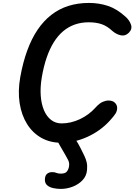

<svg xmlns="http://www.w3.org/2000/svg" viewBox="-20 -948 893 1275"><path d="M387.5 0Q312.5 0 254.8 -32.5Q197 -65 160 -124Q123 -183 110.5 -262.5Q98 -342 114.5 -435.5Q132 -533.5 160.8 -612.2Q189.5 -691 229.5 -750.2Q269.5 -809.5 320.8 -849.2Q372 -889 434.5 -908.8Q497 -928.5 570.5 -928.5Q637.5 -928.5 697 -908.8Q756.5 -889 813.5 -837Q840.5 -813 850 -783.8Q859.5 -754.5 835.5 -730.5Q812 -707 782 -713.5Q752 -720 725.5 -743Q691.5 -775 654.8 -787.5Q618 -800 569.5 -800Q519.5 -800 477.2 -785.2Q435 -770.5 400 -741.2Q365 -712 337.5 -668Q310 -624 290 -565.8Q270 -507.5 257.5 -434.5Q246.5 -368.5 250.5 -312.8Q254.5 -257 272.2 -215.5Q290 -174 319.8 -151.2Q349.5 -128.5 389 -128.5Q450.5 -128.5 510.8 -156.8Q571 -185 615 -234.5Q640.5 -262.5 661.8 -271.5Q683 -280.5 700 -280.5Q728 -280.5 743 -265.8Q758 -251 758 -231Q758 -211 747 -193.5Q736 -176 709 -146.5Q647 -78.5 560.5 -39.2Q474 0 387.5 0ZM383.5 306.5Q358 306.5 333.8 301.2Q309.5 296 293.8 282.8Q278 269.5 278 245.5Q278.5 218 292.2 206.5Q306 195 326 195Q343.5 195 354.5 200Q365.5 205 383.5 205Q414.5 205 425.2 189.8Q436 174.5 438.5 156Q442 133 432.2 114.5Q422.5 96 414 81Q396.5 51 380 22.5Q363.5 -6 349 -33Q338 -53 353 -68.2Q368 -83.5 387 -83.5Q409 -83.5 422.2 -76.8Q435.5 -70 449.5 -57Q465.5 -41.5 477.5 -26Q489.5 -10.5 498.8 5.5Q508 21.5 516.5 38.5Q531 67.5 541 88.5Q551 109.5 555.8 130.5Q560.5 151.5 558 180.5Q555 219.5 528.8 247.8Q502.5 276 463.8 291.2Q425 306.5 383.5 306.5Z"/></svg>

Font: Edu AU VIC WA NT Pre
Style: Bold
Weight: 700
Designer: Tina and Corey Anderson, Eben Sorkin, Mirko Velimirovic
Foundry: Google for Education
Version: Version 1.001